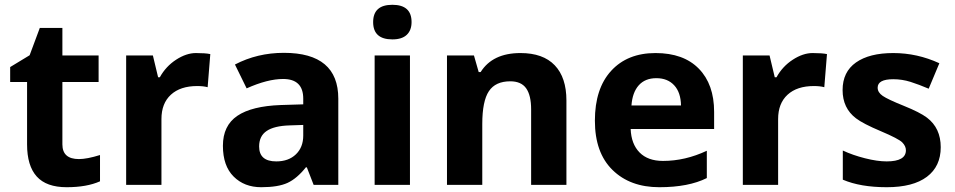

<svg xmlns="http://www.w3.org/2000/svg" viewBox="-20 -780 4027 810"><path d="M243.2 -170.9Q243.2 -108.9 313 -108.9Q347.2 -108.9 401.9 -126V-15.1Q346.2 9.8 261 9.8Q175.8 9.8 135 -35.4Q94.2 -80.6 94.2 -170.9V-434.1H22.9V-497.1L105 -546.9L147.9 -662.1H243.2V-545.9H396V-434.1H243.2Z M867.2 -551.8 856 -412.1Q837.9 -417 812 -417Q740.7 -417 700.9 -380.4Q661.1 -343.8 661.1 -277.8V0H512.2V-545.9H625L647 -454.1H654.3Q679.7 -500 722.9 -528.1Q766.1 -556.2 806.6 -556.2Q847.2 -556.2 867.2 -551.8Z M1073.2 -162.1Q1073.2 -99.1 1145.5 -99.1Q1197.3 -99.1 1228.3 -128.9Q1259.3 -158.7 1259.3 -208V-252.9L1201.7 -251Q1136.7 -249 1105 -227.5Q1073.2 -206.1 1073.2 -162.1ZM1164.6 -336.9 1259.3 -339.8V-363.8Q1259.3 -446.8 1174.3 -446.8Q1108.9 -446.8 1020.5 -407.2L971.2 -507.8Q1065.4 -557.1 1177.7 -557.1Q1407.2 -557.1 1407.2 -363.8V0H1303.2L1274.4 -74.2H1270.5Q1232.9 -26.9 1193.1 -8.5Q1153.3 9.8 1082 9.8Q1010.7 9.8 965.6 -35.2Q920.4 -80.1 920.4 -165Q920.4 -250 981.2 -291.3Q1042 -332.5 1164.6 -336.9Z M1709.5 0H1560.5V-545.9H1709.5ZM1635.3 -613.8Q1554.2 -613.8 1554.2 -686.8Q1554.2 -759.8 1635.3 -759.8Q1716.3 -759.8 1716.3 -687Q1716.3 -652.3 1696 -633.1Q1675.8 -613.8 1635.3 -613.8Z M2175.8 -556.2Q2271 -556.2 2320.3 -504.6Q2369.6 -453.1 2369.6 -356V0H2220.7V-318.8Q2220.7 -377.9 2199.7 -407.5Q2178.7 -437 2132.8 -437Q2070.3 -437 2042.5 -395.3Q2014.6 -353.5 2014.6 -256.8V0H1865.7V-545.9H1979.5L1999.5 -476.1H2007.8Q2058.1 -556.2 2175.8 -556.2Z M2992.7 -308.1V-235.8H2640.6Q2643.1 -172.4 2678.2 -136.7Q2713.4 -101.1 2776.9 -101.1Q2870.6 -101.1 2961.9 -144V-28.8Q2884.8 9.8 2761.5 9.8Q2638.2 9.8 2564 -63Q2489.7 -135.7 2489.7 -271Q2489.7 -406.2 2558.3 -481.2Q2627 -556.2 2745.4 -556.2Q2863.8 -556.2 2928.2 -490.2Q2992.7 -424.3 2992.7 -308.1ZM2644 -335H2853Q2852.1 -390.1 2824.2 -420.2Q2796.4 -450.2 2749 -450.2Q2701.7 -450.2 2674.8 -420.2Q2647.9 -390.1 2644 -335Z M3468.8 -551.8 3457.5 -412.1Q3439.5 -417 3413.6 -417Q3342.3 -417 3302.5 -380.4Q3262.7 -343.8 3262.7 -277.8V0H3113.8V-545.9H3226.6L3248.5 -454.1H3255.9Q3281.2 -500 3324.5 -528.1Q3367.7 -556.2 3408.2 -556.2Q3448.7 -556.2 3468.8 -551.8Z M3535.6 -22V-145Q3577.1 -125.5 3629.2 -112.3Q3681.2 -99.1 3720.7 -99.1Q3801.8 -99.1 3801.8 -146Q3801.8 -163.6 3786.4 -179.2Q3771 -194.8 3695.8 -226.6Q3620.6 -258.3 3591.3 -280.8Q3534.7 -323.7 3534.7 -400.1Q3534.7 -476.6 3591.1 -516.4Q3647.5 -556.2 3748.5 -556.2Q3849.6 -556.2 3942.9 -513.2L3897.9 -405.8Q3856.9 -423.3 3821.3 -434.6Q3785.6 -445.8 3748.5 -445.8Q3682.6 -445.8 3682.6 -410.2Q3682.6 -390.1 3703.9 -375.5Q3725.1 -360.8 3793 -333.5Q3860.8 -306.2 3890.6 -283.7Q3948.7 -239.7 3948.7 -158.9Q3948.7 -78.1 3890.4 -34.2Q3832 9.8 3720.9 9.8Q3609.9 9.8 3535.6 -22Z"/></svg>

Font: NotoSans-Bold
Style: Bold
Weight: 700
Designer: Monotype Design team
Foundry: Monotype Imaging Inc.
Version: Version 1.04